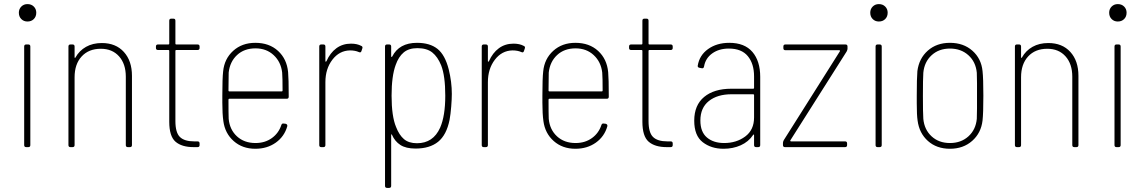

<svg xmlns="http://www.w3.org/2000/svg" viewBox="-20 -718 5590 937"><path d="M72 -656Q72 -674 84 -686Q96 -698 114 -698Q133 -698 145 -686Q157 -674 157 -656Q157 -637 145 -625Q133 -613 114 -613Q96 -613 84 -625Q72 -637 72 -656ZM98 -10V-491Q98 -501 108 -501H118Q128 -501 128 -491V-10Q128 0 118 0H108Q98 0 98 -10Z M624 -348V-10Q624 0 614 0H604Q594 0 594 -10V-344Q594 -406 561 -443Q528 -480 472 -480Q413 -480 378.5 -442.5Q344 -405 344 -341V-10Q344 0 334 0H324Q314 0 314 -10V-491Q314 -501 324 -501H334Q344 -501 344 -491V-439Q344 -436 345.5 -435.5Q347 -435 348 -437Q367 -471 400 -489.5Q433 -508 477 -508Q545 -508 584.5 -464.5Q624 -421 624 -348Z M944 -474H840Q836 -474 836 -470V-127Q836 -71 858 -49.5Q880 -28 928 -28H944Q954 -28 954 -18V-10Q954 0 944 0H925Q867 0 836.5 -26.5Q806 -53 806 -124V-470Q806 -474 802 -474H751Q741 -474 741 -484V-491Q741 -501 751 -501H802Q806 -501 806 -505V-617Q806 -627 816 -627H826Q836 -627 836 -617V-505Q836 -501 840 -501H944Q954 -501 954 -491V-484Q954 -474 944 -474Z M1353 -108Q1356 -117 1365 -115L1374 -114Q1378 -113 1380.5 -110Q1383 -107 1382 -102Q1368 -52 1326 -22Q1284 8 1226 8Q1163 8 1120.5 -29.5Q1078 -67 1070 -127Q1065 -162 1065 -217V-251Q1065 -336 1069 -370Q1075 -431 1118 -470Q1161 -509 1226 -509Q1294 -509 1337 -469.5Q1380 -430 1386 -366Q1389 -335 1389 -246Q1389 -236 1379 -236H1099Q1095 -236 1095 -232Q1095 -162 1096 -138Q1101 -85 1136.5 -52.5Q1172 -20 1227 -20Q1273 -20 1306.5 -44Q1340 -68 1353 -108ZM1096 -364Q1095 -339 1095 -276Q1095 -272 1099 -272H1355Q1359 -272 1359 -276Q1359 -339 1357 -364Q1351 -416 1315.5 -449Q1280 -482 1227 -482Q1172 -482 1137 -449.5Q1102 -417 1096 -364Z M1743 -494Q1747 -493 1748.5 -489Q1750 -485 1748 -481L1744 -469Q1741 -459 1731 -464Q1713 -472 1688 -472Q1636 -471 1602 -426.5Q1568 -382 1568 -317V-10Q1568 0 1558 0H1548Q1538 0 1538 -10V-491Q1538 -501 1548 -501H1558Q1568 -501 1568 -491V-420Q1568 -417 1569.5 -417Q1571 -417 1573 -419Q1591 -460 1621.5 -482.5Q1652 -505 1693 -505Q1723 -505 1743 -494Z M2185 -260Q2185 -235 2182 -197.5Q2179 -160 2174 -133Q2159 -59 2118 -26Q2077 7 2008 7Q1961 7 1934 -10.5Q1907 -28 1893 -60Q1892 -63 1890.5 -62.5Q1889 -62 1889 -59V189Q1889 199 1879 199H1869Q1859 199 1859 189V-491Q1859 -501 1869 -501H1879Q1889 -501 1889 -491V-443Q1889 -440 1890.5 -440Q1892 -440 1894 -442Q1928 -509 2015 -509Q2078 -509 2115 -479.5Q2152 -450 2170 -379Q2185 -318 2185 -260ZM2153 -251Q2153 -348 2133 -399Q2116 -441 2089.5 -462Q2063 -483 2017 -483Q1975 -483 1950 -462Q1925 -441 1911 -401Q1891 -347 1891 -251Q1891 -150 1913 -98Q1928 -59 1951.5 -39Q1975 -19 2015 -19Q2094 -19 2128 -95Q2153 -152 2153 -251Z M2536 -494Q2540 -493 2541.5 -489Q2543 -485 2541 -481L2537 -469Q2534 -459 2524 -464Q2506 -472 2481 -472Q2429 -471 2395 -426.5Q2361 -382 2361 -317V-10Q2361 0 2351 0H2341Q2331 0 2331 -10V-491Q2331 -501 2341 -501H2351Q2361 -501 2361 -491V-420Q2361 -417 2362.5 -417Q2364 -417 2366 -419Q2384 -460 2414.5 -482.5Q2445 -505 2486 -505Q2516 -505 2536 -494Z M2915 -108Q2918 -117 2927 -115L2936 -114Q2940 -113 2942.5 -110Q2945 -107 2944 -102Q2930 -52 2888 -22Q2846 8 2788 8Q2725 8 2682.5 -29.5Q2640 -67 2632 -127Q2627 -162 2627 -217V-251Q2627 -336 2631 -370Q2637 -431 2680 -470Q2723 -509 2788 -509Q2856 -509 2899 -469.5Q2942 -430 2948 -366Q2951 -335 2951 -246Q2951 -236 2941 -236H2661Q2657 -236 2657 -232Q2657 -162 2658 -138Q2663 -85 2698.5 -52.5Q2734 -20 2789 -20Q2835 -20 2868.5 -44Q2902 -68 2915 -108ZM2658 -364Q2657 -339 2657 -276Q2657 -272 2661 -272H2917Q2921 -272 2921 -276Q2921 -339 2919 -364Q2913 -416 2877.5 -449Q2842 -482 2789 -482Q2734 -482 2699 -449.5Q2664 -417 2658 -364Z M3253 -474H3149Q3145 -474 3145 -470V-127Q3145 -71 3167 -49.5Q3189 -28 3237 -28H3253Q3263 -28 3263 -18V-10Q3263 0 3253 0H3234Q3176 0 3145.5 -26.5Q3115 -53 3115 -124V-470Q3115 -474 3111 -474H3060Q3050 -474 3050 -484V-491Q3050 -501 3060 -501H3111Q3115 -501 3115 -505V-617Q3115 -627 3125 -627H3135Q3145 -627 3145 -617V-505Q3145 -501 3149 -501H3253Q3263 -501 3263 -491V-484Q3263 -474 3253 -474Z M3690 -343V-10Q3690 0 3680 0H3670Q3660 0 3660 -10V-58Q3660 -61 3658 -61.5Q3656 -62 3655 -59Q3633 -26 3595 -9Q3557 8 3511 8Q3451 8 3409.5 -24Q3368 -56 3368 -129Q3368 -205 3416.5 -245Q3465 -285 3549 -285H3656Q3660 -285 3660 -289V-345Q3660 -407 3629.5 -444Q3599 -481 3537 -481Q3489 -481 3456 -457.5Q3423 -434 3416 -394Q3414 -383 3405 -385L3394 -387Q3384 -389 3385 -397Q3393 -448 3435.5 -478.5Q3478 -509 3539 -509Q3614 -509 3652 -464.5Q3690 -420 3690 -343ZM3660 -145V-254Q3660 -258 3656 -258H3550Q3481 -258 3439.5 -225Q3398 -192 3398 -130Q3398 -74 3430 -47Q3462 -20 3514 -20Q3574 -20 3617 -52Q3660 -84 3660 -145Z M3801 -10V-21Q3801 -26 3805 -34L4079 -468Q4080 -469 4079 -471Q4078 -473 4076 -473H3813Q3803 -473 3803 -483V-491Q3803 -501 3813 -501H4106Q4116 -501 4116 -491V-480Q4116 -475 4112 -467L3837 -33Q3836 -32 3837 -30Q3838 -28 3840 -28H4104Q4114 -28 4114 -18V-10Q4114 0 4104 0H3811Q3801 0 3801 -10Z M4227 -656Q4227 -674 4239 -686Q4251 -698 4269 -698Q4288 -698 4300 -686Q4312 -674 4312 -656Q4312 -637 4300 -625Q4288 -613 4269 -613Q4251 -613 4239 -625Q4227 -637 4227 -656ZM4253 -10V-491Q4253 -501 4263 -501H4273Q4283 -501 4283 -491V-10Q4283 0 4273 0H4263Q4253 0 4253 -10Z M4458 -130Q4454 -156 4454 -213V-251Q4454 -336 4457 -371Q4465 -433 4508 -471Q4551 -509 4616 -509Q4682 -509 4725.5 -470.5Q4769 -432 4775 -371Q4779 -335 4779 -251Q4779 -165 4775 -130Q4768 -69 4724.5 -30.5Q4681 8 4616 8Q4551 8 4508.5 -30Q4466 -68 4458 -130ZM4747 -138Q4748 -153 4748 -189V-250V-313Q4748 -349 4747 -363Q4742 -416 4706 -448.5Q4670 -481 4616 -481Q4562 -481 4526.5 -448.5Q4491 -416 4486 -363Q4484 -334 4484 -250Q4484 -167 4486 -138Q4491 -85 4526.5 -52.5Q4562 -20 4616 -20Q4670 -20 4706 -52.5Q4742 -85 4747 -138Z M5243 -348V-10Q5243 0 5233 0H5223Q5213 0 5213 -10V-344Q5213 -406 5180 -443Q5147 -480 5091 -480Q5032 -480 4997.5 -442.5Q4963 -405 4963 -341V-10Q4963 0 4953 0H4943Q4933 0 4933 -10V-491Q4933 -501 4943 -501H4953Q4963 -501 4963 -491V-439Q4963 -436 4964.5 -435.5Q4966 -435 4967 -437Q4986 -471 5019 -489.5Q5052 -508 5096 -508Q5164 -508 5203.5 -464.5Q5243 -421 5243 -348Z M5393 -656Q5393 -674 5405 -686Q5417 -698 5435 -698Q5454 -698 5466 -686Q5478 -674 5478 -656Q5478 -637 5466 -625Q5454 -613 5435 -613Q5417 -613 5405 -625Q5393 -637 5393 -656ZM5419 -10V-491Q5419 -501 5429 -501H5439Q5449 -501 5449 -491V-10Q5449 0 5439 0H5429Q5419 0 5419 -10Z"/></svg>

Font: Barlow Semi Condensed Thin
Style: Regular
Weight: 250
Width: 4
Designer: Jeremy Tribby
Foundry: Tribby Type
Version: Version 1.408